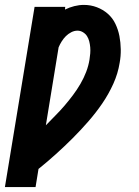

<svg xmlns="http://www.w3.org/2000/svg" viewBox="-48 -558 568 783"><path d="M-28 205 93 -530H218L217 -519Q235 -528 255 -533Q275 -538 294 -538Q322 -538 347 -528.5Q372 -519 391.5 -502Q411 -485 422.5 -461Q434 -437 439 -411Q444 -385 444.5 -357Q445 -329 440 -302Q433 -258 414 -216Q395 -174 369 -136Q343 -98 312 -62.5Q281 -27 248 6Q215 39 180 70.5Q145 102 109 131L97 205ZM139 -47Q158 -67 177.5 -86.5Q197 -106 215 -127Q233 -148 249.5 -170Q266 -192 280 -216Q294 -240 303.5 -265Q313 -290 317 -315Q319 -327 320 -340Q321 -353 320 -365Q319 -377 316 -389Q313 -401 307 -410.5Q301 -420 290.5 -426.5Q280 -433 268 -433Q255 -433 242.5 -426.5Q230 -420 220.5 -410.5Q211 -401 203.5 -389Q196 -377 191 -365Z"/></svg>

Font: Iosevka Slab Extrabold Oblique
Style: Regular
Weight: 800
Italic angle: -9°
Monospace: yes
Designer: Belleve Invis
Foundry: Belleve Invis
Version: Version 11.1.1; ttfautohint (v1.8.3)